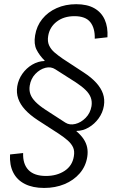

<svg xmlns="http://www.w3.org/2000/svg" viewBox="-20 -757 573 924"><path d="M192.4 147.5Q137.7 147.5 99.9 128.4Q62 109.4 43.7 73.2Q25.4 37.1 28.3 -13.7L91.3 -20.5Q89.4 32.7 117.2 61.3Q145 89.8 201.2 89.8Q253.4 89.8 290.8 65.4Q328.1 41 335.4 -4.4Q339.8 -29.8 331.8 -47.6Q323.7 -65.4 305.9 -81.1Q288.1 -96.7 262.2 -113.8L161.1 -179.2Q124 -203.6 100.6 -229.2Q77.1 -254.9 67.6 -282.7Q58.1 -310.5 63 -341.8Q68.4 -374.5 87.6 -401.9Q106.9 -429.2 135 -445.8Q163.1 -462.4 193.8 -463.4L195.3 -464.8Q169.4 -490.7 155.8 -518.1Q142.1 -545.4 148.9 -586.4Q156.2 -631.8 183.3 -665.5Q210.4 -699.2 252.7 -718Q294.9 -736.8 346.7 -736.8Q399.4 -736.8 433.6 -717.5Q467.8 -698.2 483.9 -662.6Q500 -627 497.1 -577.6L436 -570.8Q437.5 -621.6 414.6 -650.4Q391.6 -679.2 338.4 -679.2Q287.1 -679.2 252.9 -652.8Q218.8 -626.5 211.9 -584Q207.5 -557.6 216.3 -538.6Q225.1 -519.5 242.4 -504.6Q259.8 -489.7 281.7 -474.6L382.3 -408.7Q419.9 -384.3 443.1 -358.6Q466.3 -333 475.6 -305.9Q484.9 -278.8 480 -248Q474.6 -214.8 454.8 -187.5Q435.1 -160.2 407.2 -143.8Q379.4 -127.4 348.6 -127L347.7 -125.5Q369.6 -106.9 382.3 -87.9Q395 -68.8 399.4 -47.6Q403.8 -26.4 399.9 -1.5Q392.6 43.9 363.5 77.4Q334.5 110.8 290.3 129.2Q246.1 147.5 192.4 147.5ZM294.4 -167Q314.9 -153.8 342.3 -160.4Q369.6 -167 392.1 -189.7Q414.6 -212.4 420.4 -246.1Q423.8 -268.6 417 -287.1Q410.2 -305.7 392.6 -323.2Q375 -340.8 345.2 -360.4L246.6 -423.3Q225.1 -437.5 198.5 -430.7Q171.9 -423.8 150.1 -401.1Q128.4 -378.4 123 -344.7Q119.6 -322.8 126.2 -304Q132.8 -285.2 151.1 -266.6Q169.4 -248 200.2 -228Z"/></svg>

Font: Inter 24pt Light
Style: Italic
Weight: 300
Italic angle: -9.3988°
Designer: Rasmus Andersson
Foundry: rsms
Version: Version 4.001;git-66647c0bb